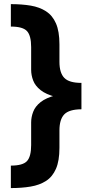

<svg xmlns="http://www.w3.org/2000/svg" viewBox="-20 -785 479 948"><path d="M382.1 -293.7Q304.7 -293.7 255.9 -306.3Q207.1 -318.9 180.5 -340Q153.9 -361 143.9 -387.3Q133.8 -413.6 133.8 -440.6V-552.6Q133.8 -608.8 113.4 -631.3Q92.9 -653.8 33.6 -653.8V-764.6Q87.4 -764.6 131.4 -757.3Q175.3 -749.9 207.2 -729.3Q239.1 -708.8 256.3 -669.5Q273.5 -630.2 273.5 -566.3V-480Q273.5 -425.1 297.5 -400.4Q321.4 -375.7 382.1 -375.7ZM33.6 143.6V32.7Q92.9 32.7 113.4 10.2Q133.8 -12.3 133.8 -68.5V-180Q133.8 -206.9 143.9 -233.2Q153.9 -259.6 180.5 -280.8Q207.1 -301.9 255.9 -314.7Q304.7 -327.4 382.1 -327.4V-245.4Q321.4 -245.1 297.5 -220.4Q273.5 -195.6 273.5 -140.6V-54.8Q273.5 9.1 256.3 48.5Q239.1 87.9 207.2 108.4Q175.3 128.8 131.4 136.2Q87.4 143.6 33.6 143.6ZM382.1 -245.4 248.1 -245.1V-376L382.1 -375.7Z"/></svg>

Font: Inter Khmer Looped
Style: Regular
Weight: 400
Designer: Rasmus Andersson, Sovichet Tep
Foundry: Anagata Design
Version: Version 1.000